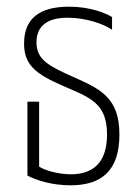

<svg xmlns="http://www.w3.org/2000/svg" viewBox="-20 -545 418 574"><path d="M191 9C284 9 337 -35 337 -143C337 -253 280 -279 199 -315C130 -346 89 -365 89 -418C89 -475 132 -492 182 -492C238 -492 291 -473 315 -456V-494C294 -507 248 -525 186 -525C95 -525 52 -487 52 -415C52 -351 86 -324 169 -288C246 -254 300 -239 300 -143C300 -51 250 -24 192 -24C156 -24 114 -35 97 -47V-241H62V-20C93 -4 139 9 191 9Z"/></svg>

Font: Noto Sans Thai UI ExtCond ExtLt
Style: Regular
Weight: 200
Width: 2
Designer: Monotype Design Team
Foundry: Monotype Imaging Inc.
Version: Version 2.000